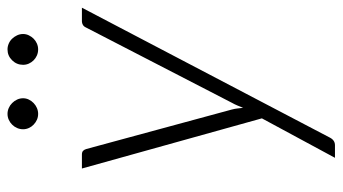

<svg xmlns="http://www.w3.org/2000/svg" viewBox="-220 -516 912 511"><g transform="rotate(-90 235.5 -260.0)"><path d="M125.5 162Q118.5 176 105 176H71.5L176.5 -18.5L43 -497.5H80Q87 -497.5 90.2 -494.2Q93.5 -491 95 -485.5L200 -98.5Q202 -91 202.8 -83.5Q203.5 -76 204.5 -68.5Q207.5 -76 210.8 -83.8Q214 -91.5 218 -98.5L418.5 -487Q421 -492.5 425.5 -495Q430 -497.5 434.5 -497.5H471ZM230 -654Q230 -646 226.5 -638.8Q223 -631.5 217.2 -626Q211.5 -620.5 204 -617.2Q196.5 -614 188.5 -614Q180 -614 172.8 -617.2Q165.5 -620.5 159.8 -626Q154 -631.5 150.8 -638.8Q147.5 -646 147.5 -654Q147.5 -662.5 150.8 -670Q154 -677.5 159.8 -683.2Q165.5 -689 172.8 -692.2Q180 -695.5 188.5 -695.5Q196.5 -695.5 204 -692.2Q211.5 -689 217.2 -683.2Q223 -677.5 226.5 -670Q230 -662.5 230 -654ZM401 -654Q401 -646 397.5 -638.8Q394 -631.5 388.5 -626Q383 -620.5 375.5 -617.2Q368 -614 360 -614Q351.5 -614 344 -617.2Q336.5 -620.5 331 -626Q325.5 -631.5 322.2 -638.8Q319 -646 319 -654Q319 -671 331 -683.2Q343 -695.5 360 -695.5Q368 -695.5 375.5 -692.2Q383 -689 388.5 -683.2Q394 -677.5 397.5 -670Q401 -662.5 401 -654Z"/></g></svg>

Font: Lato TR Light
Style: Italic
Weight: 300
Italic angle: -12°
Designer: Lukasz Dziedzic
Foundry: Lukasz Dziedzic
Version: Version 1.104 2013